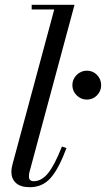

<svg xmlns="http://www.w3.org/2000/svg" viewBox="-20 -770 442 800"><path d="M281.5 -415Q281.5 -440 299.5 -457.8Q317.5 -475.5 342 -475.5Q367 -475.5 384.2 -457.8Q401.5 -440 401.5 -415Q401.5 -390.5 384.2 -372.8Q367 -355 342 -355Q317.5 -355 299.5 -372.8Q281.5 -390.5 281.5 -415ZM257 -153Q225 -67 191 -28.5Q157 10 104.5 10Q65.5 10 46.5 -7.5Q27.5 -25 27.5 -53Q27.5 -63 29 -70.8Q30.5 -78.5 32 -85L206 -730.5H112V-750H290.5L102.5 -52Q100.5 -43.5 100.5 -34.5Q100.5 -15 120.5 -15Q153.5 -15 180.8 -49Q208 -83 238 -159.5Z"/></svg>

Font: Bodoni* 11pt
Style: Italic
Weight: 400
Italic angle: -13°
Version: Version 2.3